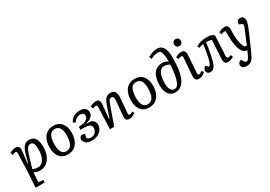

<svg xmlns="http://www.w3.org/2000/svg" viewBox="28 -1866 4491 3192"><g transform="rotate(-30 2273.5 -270.0)"><path d="M109 -421Q111 -456 85 -456Q74 -456 54 -450.5Q34 -445 23 -437L6 -488Q29 -500 59 -510.5Q89 -521 123 -521Q165 -521 181 -495.5Q197 -470 192 -425L165 -190L173 -188L210 -326Q237 -428 276 -474.5Q315 -521 382 -521Q459 -521 494.5 -464Q530 -407 530 -308Q530 -204 498 -132Q466 -60 412 -23Q358 14 292 14Q255 14 224 5Q193 -4 176 -13L164 166L257 176L252 224L95 227L79 215L97 -61ZM369 -451Q344 -451 326 -439Q308 -427 292.5 -397.5Q277 -368 260 -316.5Q243 -265 220 -186L186 -71Q204 -63 228.5 -55.5Q253 -48 285 -48Q332 -48 367 -80.5Q402 -113 421 -170Q440 -227 440 -301Q440 -322 438.5 -347.5Q437 -373 430.5 -397Q424 -421 409.5 -436Q395 -451 369 -451Z M820 14Q721 14 667.5 -54Q614 -122 614 -235Q614 -291 627 -342.5Q640 -394 667.5 -434Q695 -474 740 -497.5Q785 -521 849 -521Q948 -521 1002.5 -453.5Q1057 -386 1057 -274Q1057 -198 1033 -132.5Q1009 -67 957 -26.5Q905 14 820 14ZM826 -45Q880 -45 909.5 -77.5Q939 -110 951 -162.5Q963 -215 963 -275Q963 -330 951.5 -372Q940 -414 913.5 -438.5Q887 -463 841 -463Q788 -463 759 -430Q730 -397 719.5 -344.5Q709 -292 709 -231Q709 -148 737 -96.5Q765 -45 826 -45Z M1282 14Q1214 14 1174 -16Q1134 -46 1134 -92Q1134 -120 1150 -136Q1166 -152 1191 -152Q1212 -152 1236 -143L1226 -88Q1222 -63 1243.5 -50Q1265 -37 1302 -37Q1335 -37 1360.5 -54Q1386 -71 1400 -98Q1414 -125 1414 -155Q1414 -193 1392.5 -210.5Q1371 -228 1339.5 -233Q1308 -238 1279 -238H1206L1207 -293L1257 -298Q1328 -305 1363 -333.5Q1398 -362 1398 -402Q1398 -434 1375 -447Q1352 -460 1324 -460Q1306 -460 1282 -452Q1258 -444 1236 -426.5Q1214 -409 1200 -380L1157 -407Q1190 -471 1241.5 -496Q1293 -521 1352 -521Q1427 -521 1457 -489Q1487 -457 1487 -414Q1487 -376 1466 -349Q1445 -322 1413.5 -306Q1382 -290 1348 -283V-272Q1434 -281 1469 -249Q1504 -217 1504 -162Q1504 -119 1478.5 -79Q1453 -39 1404 -12.5Q1355 14 1282 14Z M2124 -35Q2113 -25 2093 -13.5Q2073 -2 2050.5 6Q2028 14 2007 14Q1926 14 1934 -69L1959 -354Q1964 -407 1954.5 -427Q1945 -447 1920 -447Q1887 -447 1871 -418Q1855 -389 1834 -330L1717 0H1635L1651 -416Q1652 -438 1646 -447Q1640 -456 1624 -456Q1607 -456 1565 -438L1548 -488Q1559 -494 1578.5 -502Q1598 -510 1620.5 -515.5Q1643 -521 1663 -521Q1706 -521 1722 -495Q1738 -469 1733 -419L1708 -152L1715 -150L1788 -367Q1815 -447 1849 -484Q1883 -521 1941 -521Q2008 -521 2030 -478Q2052 -435 2044 -348L2022 -90Q2020 -66 2024.5 -56.5Q2029 -47 2045 -47Q2071 -47 2101 -71Z M2382 14Q2283 14 2229.5 -54Q2176 -122 2176 -235Q2176 -291 2189 -342.5Q2202 -394 2229.5 -434Q2257 -474 2302 -497.5Q2347 -521 2411 -521Q2510 -521 2564.5 -453.5Q2619 -386 2619 -274Q2619 -198 2595 -132.5Q2571 -67 2519 -26.5Q2467 14 2382 14ZM2388 -45Q2442 -45 2471.5 -77.5Q2501 -110 2513 -162.5Q2525 -215 2525 -275Q2525 -330 2513.5 -372Q2502 -414 2475.5 -438.5Q2449 -463 2403 -463Q2350 -463 2321 -430Q2292 -397 2281.5 -344.5Q2271 -292 2271 -231Q2271 -148 2299 -96.5Q2327 -45 2388 -45Z M2802 -716Q2843 -736 2887 -752.5Q2931 -769 2981 -769Q3026 -769 3060.5 -745.5Q3095 -722 3114.5 -665.5Q3134 -609 3134 -509Q3134 -399 3122 -304Q3110 -209 3081.5 -137.5Q3053 -66 3004.5 -26Q2956 14 2884 14Q2837 14 2798.5 -11Q2760 -36 2737.5 -87.5Q2715 -139 2715 -216Q2715 -365 2773 -443Q2831 -521 2937 -521Q2967 -521 2997 -511Q3027 -501 3046 -487Q3045 -520 3043.5 -542.5Q3042 -565 3040 -585Q3034 -639 3023.5 -665Q3013 -691 2997 -699Q2981 -707 2958 -707Q2923 -707 2890 -696Q2857 -685 2819 -668ZM2902 -40Q2958 -40 2989.5 -120.5Q3021 -201 3036 -345Q3042 -405 3042 -430Q3015 -445 2990 -452.5Q2965 -460 2935 -460Q2893 -460 2864 -428Q2835 -396 2820 -340Q2805 -284 2805 -212Q2805 -131 2829.5 -85.5Q2854 -40 2902 -40Z M3264 -686Q3264 -715 3282 -734Q3300 -753 3329 -753Q3358 -753 3375.5 -734.5Q3393 -716 3393 -687Q3393 -658 3375.5 -639Q3358 -620 3329 -620Q3300 -620 3282 -638.5Q3264 -657 3264 -686ZM3291 -416Q3293 -439 3288 -448Q3283 -457 3266 -457Q3253 -457 3238.5 -453.5Q3224 -450 3203 -441L3187 -486Q3206 -497 3238 -509Q3270 -521 3303 -521Q3344 -521 3362.5 -494Q3381 -467 3376 -408L3353 -90Q3352 -68 3356 -57.5Q3360 -47 3376 -47Q3398 -47 3438 -81L3463 -43Q3447 -27 3415.5 -6.5Q3384 14 3340 14Q3294 14 3278 -13.5Q3262 -41 3265 -77Z M3581 -466Q3619 -492 3675 -506.5Q3731 -521 3797 -521Q3850 -521 3884.5 -508Q3919 -495 3928 -471L3910 -94Q3909 -50 3937 -50Q3946 -50 3957.5 -53Q3969 -56 3991 -65L4008 -19Q3983 -5 3952 4.5Q3921 14 3898 14Q3858 14 3840.5 -10.5Q3823 -35 3826 -88L3846 -436Q3840 -444 3810.5 -449Q3781 -454 3743 -454Q3737 -402 3727 -344.5Q3717 -287 3706 -232.5Q3695 -178 3684 -135Q3664 -57 3634.5 -21.5Q3605 14 3561 14Q3530 14 3509.5 -4.5Q3489 -23 3489 -51Q3489 -73 3502.5 -91.5Q3516 -110 3539 -120L3580 -78Q3609 -81 3630 -151Q3639 -178 3649 -226.5Q3659 -275 3669 -334.5Q3679 -394 3686 -452Q3667 -450 3641.5 -443.5Q3616 -437 3600 -429Z M4313 57Q4293 103 4271 142.5Q4249 182 4216 205.5Q4183 229 4130 229Q4091 229 4064.5 210Q4038 191 4038 159Q4038 133 4055 113Q4072 93 4102 89L4117 117Q4130 140 4138.5 150Q4147 160 4165 160Q4188 160 4204 140.5Q4220 121 4242 69L4272 0H4263Q4231 0 4211 -14.5Q4191 -29 4173 -59Q4148 -101 4132.5 -179Q4117 -257 4117 -353Q4117 -370 4117.5 -391.5Q4118 -413 4118 -429Q4118 -445 4112.5 -451Q4107 -457 4096 -457Q4085 -457 4064.5 -451Q4044 -445 4032 -439L4015 -488Q4032 -497 4065.5 -509Q4099 -521 4133 -521Q4173 -521 4189 -498Q4205 -475 4205 -435Q4205 -418 4204 -400.5Q4203 -383 4203 -360Q4203 -272 4212.5 -210.5Q4222 -149 4241 -108Q4253 -83 4262.5 -75Q4272 -67 4286 -67H4302L4415 -338Q4432 -376 4428.5 -395Q4425 -414 4400 -423L4365 -436Q4360 -473 4377.5 -497Q4395 -521 4432 -521Q4469 -521 4487.5 -497Q4506 -473 4506 -437Q4506 -417 4499.5 -390.5Q4493 -364 4478 -324.5Q4463 -285 4437 -226Z"/></g></svg>

Font: Literata 12pt
Style: Italic
Weight: 400
Italic angle: -2°
Designer: Latin by Veronika Burian and Jose Scaglione. Greek by Irene Vlachou. Cyrillic by Vera Evstafieva
Foundry: TypeTogether
Version: Version 3.002